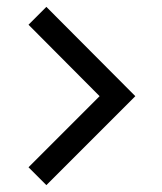

<svg xmlns="http://www.w3.org/2000/svg" viewBox="-20 -648 471 559"><path d="M115 -109 63 -161 270 -368 63 -576 115 -628 374 -368Z"/></svg>

Font: Tomorrow
Style: Regular
Weight: 400
Designer: Tony de Marco, Monica Rizzolli
Foundry: Just in Type
Version: Version 2.002